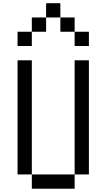

<svg xmlns="http://www.w3.org/2000/svg" viewBox="-20 -1148 648 1168"><path d="M260.4 -1041.7V-1128.5H347.2V-1041.7ZM347.2 -954.9V-1041.7H434V-954.9ZM260.4 -954.9H173.6V-1041.7H260.4ZM434 0H173.6V-86.8H434ZM434 -781.2H520.8V-86.8H434ZM86.8 -86.8V-781.2H173.6V-86.8ZM434 -868.1V-954.9H520.8V-868.1ZM86.8 -868.1V-954.9H173.6V-868.1Z"/></svg>

Font: 8-bit Operator+
Style: Regular
Weight: 400
Designer: GrandChaos9000
Foundry: Grand Chaos Productions
Version: Version 1.2.0 - April 24, 2014